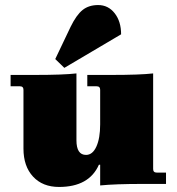

<svg xmlns="http://www.w3.org/2000/svg" viewBox="-20 -729 700 761"><path d="M235 -460 199 -495 260 -623Q283 -670 307.5 -689.5Q332 -709 369 -709Q409 -709 434.5 -676.5Q460 -644 460 -593ZM214 12Q149 12 111 -29Q73 -70 73 -140V-373Q73 -387 59 -387H22V-432H118Q231 -432 283 -438V-173Q283 -115 321 -115Q347 -115 362 -148Q377 -181 377 -236V-373Q377 -387 363 -387H326V-432H422Q535 -432 587 -438V-59Q587 -45 601 -45H638V0H545Q437 0 377 6V-76H372Q333 12 214 12Z"/></svg>

Font: Arapey Black
Style: Regular
Weight: 900
Designer: Eduardo Rodriguez Tunni
Foundry: Eduardo Rodriguez Tunni
Version: Version 4.000